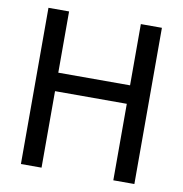

<svg xmlns="http://www.w3.org/2000/svg" viewBox="-81 -803 837 880"><g transform="rotate(10 337.5 -363.5)"><path d="M504 -727H602V0H504V-356H170V0H74V-727H170V-442H504Z"/></g></svg>

Font: Yekan
Style: Regular
Weight: 400
Designer: ParsMizban Co
Foundry: ParsMizban Co
Version: Version 2.000